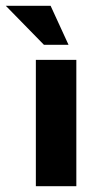

<svg xmlns="http://www.w3.org/2000/svg" viewBox="-52 -644 356 664"><path d="M212 -437V0H72V-437ZM123 -624 185 -489H100L-32 -624Z"/></svg>

Font: Josefin Sans
Style: Bold
Weight: 700
Designer: Santiago Orozco
Foundry: Typemade
Version: Version 2.000